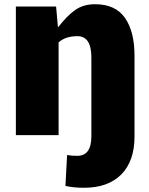

<svg xmlns="http://www.w3.org/2000/svg" viewBox="-20 -598 700 904"><path d="M54.7 38.1V-567.4H244.1L252.9 -468.8Q295.9 -524.4 334.5 -551.3Q373 -578.1 427.7 -578.1Q523.4 -578.1 568.4 -513.7Q613.3 -449.2 613.3 -335.9V44.9Q613.3 160.2 551.3 223.1Q489.3 286.1 375 286.1Q326.2 286.1 288.1 277.3L295.9 131.8Q314.5 135.7 343.8 135.7Q410.2 135.7 410.2 43.9V-327.1Q410.2 -427.7 344.7 -427.7Q288.1 -427.7 255.9 -398.4V38.1Z"/></svg>

Font: GenEi M Gothic v2 Black
Style: Regular
Weight: 900
Version: Version 2.0